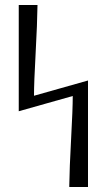

<svg xmlns="http://www.w3.org/2000/svg" viewBox="-20 -603 429 768"><path d="M55 -158V-583H130Q129 -508 122.5 -390Q116 -272 116 -220L332 -281V145H258L257 144Q258 69 264.5 -49Q271 -167 271 -219Z"/></svg>

Font: CMU Sans Serif
Style: Medium
Weight: 500
Version: Version 0.7.0